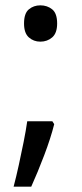

<svg xmlns="http://www.w3.org/2000/svg" viewBox="-20 -570 308 719"><path d="M70 -482Q70 -520 88 -535Q106 -550 131 -550Q157 -550 175.5 -535Q194 -520 194 -482Q194 -446 175.5 -430Q157 -414 131 -414Q106 -414 88 -430Q70 -446 70 -482ZM183 -105Q170 -53 145.5 11.5Q121 76 97 129H31Q41 91 50.5 47.5Q60 4 68.5 -38.5Q77 -81 82 -116H176Z"/></svg>

Font: Noto Sans Shavian
Style: Regular
Weight: 400
Designer: Monotype Design Team
Foundry: Monotype Imaging Inc.
Version: Version 2.001; ttfautohint (v1.8.4.7-5d5b)